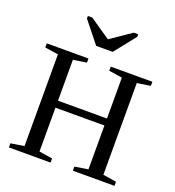

<svg xmlns="http://www.w3.org/2000/svg" viewBox="-156 -1012 1034 1135"><g transform="rotate(20 361.0 -445.0)"><path d="M28.8 0V-25.9L112.8 -39.1V-616.2L28.8 -628.9V-654.8H291V-628.9L207 -616.2V-358.9H515.1V-616.2L431.2 -628.9V-654.8H692.9V-628.9L608.9 -616.2V-39.1L692.9 -25.9V0H431.2V-25.9L515.1 -39.1V-314.9H207V-39.1L291 -25.9V0ZM229 -890.1 359.9 -800.8 490.7 -890.1H518.1V-874L412.1 -740.7H308.1L201.7 -874V-890.1Z"/></g></svg>

Font: Times New Roman
Style: Regular
Weight: 400
Designer: Steve Matteson
Foundry: Ascender Corporation
Version: Version 2.00.3